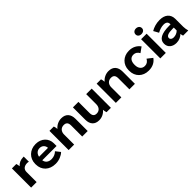

<svg xmlns="http://www.w3.org/2000/svg" viewBox="348 -2200 3676 3676"><g transform="rotate(-45 2185.5 -362.5)"><path d="M67 0H216V-275C216 -343 262 -387 348 -387C362 -387 377 -383 387 -380V-520H374C301 -520 241 -492 201 -445C199 -467 193 -500 186 -520H67Z M718 11H731C813 11 905 -26 955 -77L882 -170C850 -136 795 -108 733 -108H727C650 -108 597 -151 588 -219H975V-293C975 -429 869 -530 722 -530H713C559 -530 443 -419 443 -267V-250C443 -95 556 11 718 11ZM592 -310C605 -379 653 -421 715 -421H718C784 -421 830 -375 834 -310Z M1083 0H1232V-275C1232 -352 1281 -406 1353 -406H1357C1421 -406 1450 -370 1450 -299V0H1599V-331C1599 -457 1533 -531 1414 -531H1411C1342 -531 1269 -500 1217 -438C1217 -460 1209 -499 1201 -520H1083Z M1900 11H1903C1980 11 2048 -25 2093 -81C2094 -58 2101 -20 2109 0H2227V-520H2078V-249C2078 -167 2031 -114 1959 -114H1957C1896 -114 1868 -150 1868 -219V-520H1719V-186C1719 -62 1784 11 1900 11Z M2361 0H2510V-275C2510 -352 2559 -406 2631 -406H2635C2699 -406 2728 -370 2728 -299V0H2877V-331C2877 -457 2811 -531 2692 -531H2689C2620 -531 2547 -500 2495 -438C2495 -460 2487 -499 2479 -520H2361Z M3242 10H3251C3352 10 3428 -31 3478 -102L3375 -183C3348 -135 3311 -106 3258 -106H3253C3180 -106 3130 -162 3130 -255V-265C3130 -361 3175 -416 3249 -416H3251C3302 -416 3339 -392 3368 -340L3474 -416C3424 -487 3346 -530 3248 -530H3240C3089 -530 2976 -421 2976 -271V-251C2976 -99 3085 10 3242 10Z M3639 -584C3692 -584 3727 -614 3727 -659C3727 -704 3691 -736 3639 -736C3589 -736 3554 -704 3554 -659C3554 -614 3588 -584 3639 -584ZM3565 0H3714V-520H3565Z M3995 11C4069 11 4129 -19 4169 -60C4171 -37 4176 -16 4182 0H4322C4312 -39 4304 -77 4304 -119V-332C4304 -457 4217 -531 4080 -531H4071C3987 -531 3902 -506 3839 -467L3896 -364C3951 -395 4012 -414 4064 -414H4068C4132 -414 4164 -383 4164 -337V-322H4125C3918 -322 3814 -264 3814 -153V-144C3814 -51 3889 11 3995 11ZM4033 -102C3987 -102 3956 -125 3956 -158V-161C3956 -209 4012 -235 4129 -235H4165V-157C4132 -122 4082 -102 4033 -102Z"/></g></svg>

Font: Fixel Display Bold
Style: Bold
Weight: 700
Designer: AlfaBravo + MacPaw
Foundry: Kyrylo Tkachov, Marchela Mozhyna, Serhii Makarenko, Maria Weinstein, Zakhar Kryvoshyya
Version: Version 1.211